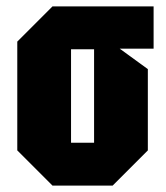

<svg xmlns="http://www.w3.org/2000/svg" viewBox="-20 -580 518 600"><path d="M34 -110V-450L144 -560H460V-428H354L442 -364V-110L332 0H144ZM202 -134H274V-426H202Z"/></svg>

Font: Tektur Condensed
Style: Bold
Weight: 700
Width: 3
Designer: Adam Jagosz
Foundry: Adam Jagosz
Version: Version 1.005;gftools[0.9.30]